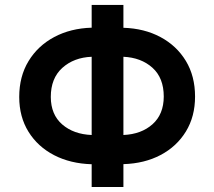

<svg xmlns="http://www.w3.org/2000/svg" viewBox="-20 -747 856 767"><path d="M473 0H346.2V-90.9Q261.4 -93.4 196.2 -127.1Q131 -160.9 93.9 -220.5Q56.8 -280.2 56.8 -359.7Q56.8 -441.8 94.1 -503Q131.4 -564.3 196.7 -599.1Q262.1 -633.9 346.2 -636.4V-727.3H473V-636Q556.5 -633.5 621.1 -598.9Q685.7 -564.3 722.5 -503.6Q759.2 -442.8 759.2 -361.2Q759.2 -281.6 722.7 -221.8Q686.1 -161.9 621.6 -127.8Q557.2 -93.8 473 -91.3ZM346.2 -207.7V-520.2Q275.2 -517.4 229 -475.9Q182.9 -434.3 182.9 -359.7Q183.2 -289.1 228.7 -249.8Q274.1 -210.6 346.2 -207.7ZM473 -207.7Q544.7 -210.9 589.3 -250.7Q633.9 -290.5 634.2 -361.2Q634.2 -435.7 589 -476.4Q543.7 -517 473 -520.2Z"/></svg>

Font: Linik Sans SemiBold
Style: Regular
Weight: 600
Designer: Rasmus Andersson (font), Cristiano Sobral (main changes)
Foundry: rsms
Version: Version 3.018;June 1, 2022;FontCreator 14.0.0.2814 64-bit; t